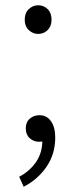

<svg xmlns="http://www.w3.org/2000/svg" viewBox="-20 -534 290 730"><path d="M125 -405Q105 -405 89.5 -419.5Q74 -434 74 -459Q74 -485 89.5 -499.5Q105 -514 125 -514Q146 -514 161 -499.5Q176 -485 176 -459Q176 -434 161 -419.5Q146 -405 125 -405ZM70 176 53 138Q93 117 117 82Q141 47 141 0L128 -69L168 -14Q160 -3 150 1Q140 5 129 5Q108 5 93 -8.5Q78 -22 78 -46Q78 -70 93.5 -83Q109 -96 130 -96Q158 -96 174 -73Q190 -50 190 -11Q190 52 156.5 100.5Q123 149 70 176Z"/></svg>

Font: Noto Sans KR Thin Light
Style: Regular
Weight: 300
Version: Version 2.004-H2;hotconv 1.0.118;makeotfexe 2.5.65603